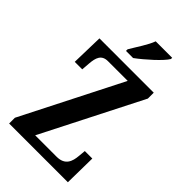

<svg xmlns="http://www.w3.org/2000/svg" viewBox="-277 -1018 1105 1105"><g transform="rotate(45 275.5 -465.5)"><path d="M214 -784V-771H272C327 -811 410 -886 430 -921V-931H296C280 -886 240 -829 214 -784ZM34 0H512L515 -196H454L450 -153C446 -104 431 -58 362 -58H188L497 -666V-714H55L50 -518H111L115 -569C119 -619 130 -656 183 -656H343L34 -47Z"/></g></svg>

Font: Noto Serif Myanmar ExtraCondensed
Style: Bold
Weight: 700
Width: 2
Designer: Ben Mitchell and the Monotype Design Team
Foundry: Monotype Imaging Inc.
Version: Version 2.106